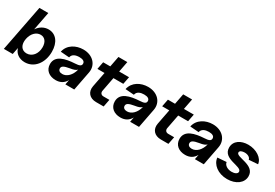

<svg xmlns="http://www.w3.org/2000/svg" viewBox="41 -1604 3615 2524"><g transform="rotate(30 1849.0 -342.0)"><path d="M341 16C482 16 584 -109 584 -281C584 -424 513 -516 401 -516C333 -516 274 -481 234 -421L288 -700H153L17 0H152L172 -102C193 -30 255 16 341 16ZM304 -97C225 -97 184 -164 203 -259C221 -346 277 -403 345 -403C408 -403 448 -353 448 -272C448 -171 387 -97 304 -97Z M810 16C879 16 931 -12 965 -73L951 0H1086L1142 -291C1166 -415 1074 -516 929 -516C819 -516 708 -458 684 -342L816 -332C826 -386 879 -403 933 -403C987 -403 1017 -385 1017 -351C1017 -318 992 -304 924 -301C781 -293 642 -261 642 -132C642 -38 714 16 810 16ZM846 -97C807 -97 783 -116 783 -146C783 -181 813 -198 896 -212C951 -220 982 -232 1000 -252C977 -159 916 -97 846 -97Z M1417 0H1532L1554 -113H1464C1429 -113 1409 -138 1416 -173L1457 -387H1607L1629 -500H1479L1510 -661H1375L1344 -500H1236L1214 -387H1322L1278 -160C1260 -66 1318 0 1417 0Z M1793 16C1862 16 1914 -12 1948 -73L1934 0H2069L2125 -291C2149 -415 2057 -516 1912 -516C1802 -516 1691 -458 1667 -342L1799 -332C1809 -386 1862 -403 1916 -403C1970 -403 2000 -385 2000 -351C2000 -318 1975 -304 1907 -301C1764 -293 1625 -261 1625 -132C1625 -38 1697 16 1793 16ZM1829 -97C1790 -97 1766 -116 1766 -146C1766 -181 1796 -198 1879 -212C1934 -220 1965 -232 1983 -252C1960 -159 1899 -97 1829 -97Z M2400 0H2515L2537 -113H2447C2412 -113 2392 -138 2399 -173L2440 -387H2590L2612 -500H2462L2493 -661H2358L2327 -500H2219L2197 -387H2305L2261 -160C2243 -66 2301 0 2400 0Z M2776 16C2845 16 2897 -12 2931 -73L2917 0H3052L3108 -291C3132 -415 3040 -516 2895 -516C2785 -516 2674 -458 2650 -342L2782 -332C2792 -386 2845 -403 2899 -403C2953 -403 2983 -385 2983 -351C2983 -318 2958 -304 2890 -301C2747 -293 2608 -261 2608 -132C2608 -38 2680 16 2776 16ZM2812 -97C2773 -97 2749 -116 2749 -146C2749 -181 2779 -198 2862 -212C2917 -220 2948 -232 2966 -252C2943 -159 2882 -97 2812 -97Z M3413 16C3546 16 3641 -56 3641 -157C3641 -331 3368 -291 3368 -363C3368 -390 3405 -403 3442 -403C3493 -403 3530 -378 3534 -347L3670 -357C3662 -445 3556 -516 3432 -516C3322 -516 3230 -460 3230 -358C3230 -183 3503 -229 3503 -146C3503 -113 3461 -97 3417 -97C3352 -97 3302 -132 3297 -176L3162 -166C3171 -66 3273 16 3413 16Z"/></g></svg>

Font: Uncut Sans
Style: Bold Italic
Weight: 700
Italic angle: -11°
Designer: Kasper Nordkvist
Foundry: UNCUT.wtf
Version: Version 1.304;Glyphs 3.2 (3246)